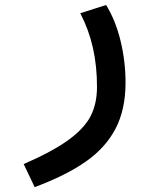

<svg xmlns="http://www.w3.org/2000/svg" viewBox="-20 -521 640 770"><path d="M369 -172.5Q369 -256 352.8 -328.5Q336.5 -401 302 -468L405.5 -501Q443.5 -439.5 463.5 -357Q483.5 -274.5 483.5 -189.5Q483.5 -82 443.5 -5.2Q403.5 71.5 324.2 127Q245 182.5 119 229.5L75 137Q192 86 255.5 39.5Q319 -7 344 -56.5Q369 -106 369 -172.5Z"/></svg>

Font: JuliaMono SemiBoldItalic
Style: Regular
Weight: 600
Italic angle: -9°
Monospace: yes
Designer: cormullion
Foundry: corm
Version: Version 0.049; ttfautohint (v1.8.4)